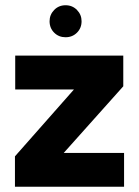

<svg xmlns="http://www.w3.org/2000/svg" viewBox="-20 -712 529 732"><path d="M230 -570Q204 -570 186.5 -587.5Q169 -605 169 -631Q169 -656 186.5 -674Q204 -692 230 -692Q256 -692 273.5 -674Q291 -656 291 -631Q291 -605 273.5 -587.5Q256 -570 230 -570ZM450 -383 223 -129H453V0H37V-116L262 -371H38V-500H450Z"/></svg>

Font: Albert Sans ExtraBold
Style: Regular
Weight: 800
Designer: Andreas Rasmussen
Foundry: a.Foundry
Version: Version 1.025